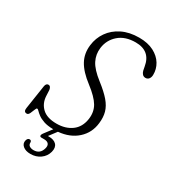

<svg xmlns="http://www.w3.org/2000/svg" viewBox="-217 -818 1003 1129"><g transform="rotate(30 284.5 -254.0)"><path d="M278.5 129Q269.5 162.5 241.2 182.8Q213 203 175 203Q142 203 123.5 187.2Q105 171.5 111 148Q116 130.5 129.5 130.5Q140.5 130.5 142 142.5Q141 160.5 152.5 167.5Q164 174.5 180 174.5Q224 174.5 236 129.5Q241.5 110 232.8 98.8Q224 87.5 201.5 87.5H184.5Q174 87.5 173 80.2Q172 73 179 63.5L219.5 10Q179 9.5 153.5 0.5Q128 -8.5 113 -19.8Q98 -31 90.2 -39.5Q82.5 -48 77 -48Q72 -48 67 -34Q62 -20 55.2 -5.8Q48.5 8.5 38 8.5Q16 8.5 20.5 -19.5L45 -180.5Q48.5 -203 65 -203Q80 -203 84 -179L86 -137Q89 -89 121.8 -58.5Q154.5 -28 219 -28Q279.5 -28 320.8 -58.2Q362 -88.5 370.5 -147.5Q377.5 -197.5 354.5 -236.5Q331.5 -275.5 269.5 -323Q205.5 -371.5 179.2 -419.8Q153 -468 160.5 -527Q166.5 -578 195.5 -619.5Q224.5 -661 273.5 -685.2Q322.5 -709.5 389 -709.5Q447.5 -709.5 488 -688.5Q528.5 -667.5 549 -633.5Q569.5 -599.5 568.5 -560Q568 -543.5 559.8 -533Q551.5 -522.5 537.5 -522.5Q525 -522.5 517 -530.8Q509 -539 505.5 -552.5L500.5 -578Q484.5 -675 384.5 -675Q313.5 -675 270.8 -637.5Q228 -600 220.5 -543Q214.5 -497 235 -456.5Q255.5 -416 315 -370Q366 -330.5 394 -297.8Q422 -265 431.2 -231.5Q440.5 -198 435.5 -156.5Q428 -87.5 378.5 -42.8Q329 2 250.5 9L212 60Q215 60 218 60Q254 60 270.5 78.2Q287 96.5 278.5 129Z"/></g></svg>

Font: Fraunces 144pt SuperSoft Light
Style: Italic
Weight: 300
Italic angle: -16°
Version: Version 1.000;[b76b70a41]